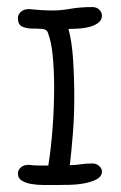

<svg xmlns="http://www.w3.org/2000/svg" viewBox="-20 -527 347 549"><path d="M118.2 -53.7Q126 -102.5 130.4 -161.1Q134.8 -219.7 134.8 -278.3Q134.8 -325.2 130.9 -366.2Q127 -407.2 117.2 -432.6Q114.3 -443.4 100.6 -444.3Q86.9 -445.3 71.8 -445.3Q56.6 -445.3 43.9 -450.7Q31.2 -456.1 31.2 -475.6Q31.2 -485.4 39.6 -493.2Q47.9 -501 62.5 -501Q82 -499 99.1 -498Q116.2 -497.1 131.8 -497.1Q154.3 -497.1 182.1 -502Q210 -506.8 244.1 -506.8Q255.9 -506.8 263.7 -499.5Q271.5 -492.2 271.5 -482.4Q271.5 -469.7 261.2 -461.9Q251 -454.1 236.3 -450.2Q221.7 -446.3 205.1 -445.3Q188.5 -444.3 175.8 -444.3Q185.5 -409.2 189 -356.4Q192.4 -303.7 192.4 -248Q192.4 -192.4 188 -140.1Q183.6 -87.9 179.7 -54.7Q194.3 -54.7 209.5 -57.1Q224.6 -59.6 244.1 -59.6Q255.9 -59.6 263.7 -52.2Q271.5 -44.9 271.5 -37.1Q271.5 -22.5 256.8 -14.6Q242.2 -6.8 221.7 -2.9Q201.2 1 178.7 1.5Q156.2 2 140.6 2Q124 2 105 2Q85.9 2 69.3 -1Q52.7 -3.9 42 -10.7Q31.2 -17.6 31.2 -31.2Q31.2 -41 39.6 -48.3Q47.9 -55.7 62.5 -55.7Q69.3 -54.7 76.7 -54.2Q84 -53.7 91.8 -53.7Z"/></svg>

Font: Hi Melody
Style: Regular
Weight: 400
Designer: YoonDesign Inc.
Foundry: YoonDesign Inc.
Version: Version 3.00